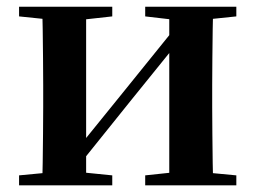

<svg xmlns="http://www.w3.org/2000/svg" viewBox="-20 -556 767 576"><path d="M37.2 0V-29.9L146 -40.2H214.4L316.8 -29.9V0ZM415.6 0V-29.9L512.5 -40.2H580.3L689 -29.9V0ZM105.9 0Q107.6 -25.5 108.1 -67.4Q108.6 -109.4 109.1 -154.7Q109.6 -200 109.6 -234.8V-301.2Q109.6 -335.7 109.1 -381Q108.6 -426.4 108.1 -468.7Q107.6 -511 105.9 -535.7H238.4V0ZM209.7 -51.6 161.4 -77.8H186.4L345.6 -274.4L516 -485.4L563.7 -460.9H539.5L375.2 -257.7ZM487.8 0V-535.7H619.6Q618.6 -511 618.1 -468.7Q617.6 -426.4 617.1 -381Q616.6 -335.7 616.6 -301.2V-234.8Q616.6 -200 617.1 -154.7Q617.6 -109.4 618.1 -67.4Q618.6 -25.5 619.6 0ZM37.2 -506.8V-535.7H316.8V-506.8L214.7 -495.5H147ZM415.6 -506.8V-535.7H689V-506.8L580.5 -495.5H512.8Z"/></svg>

Font: Noto Serif SC ExtraLight
Style: Regular
Weight: 200
Designer: Ryoko NISHIZUKA 西塚涼子 (kana & ideographs); Frank Grießhammer (Latin, Greek & Cyrillic); Wenlong ZHANG 张文龙 (bopomofo); San
Foundry: Adobe
Version: Version 2.002-H1;hotconv 1.1.0;makeotfexe 2.6.0